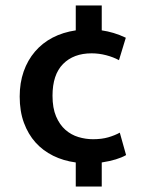

<svg xmlns="http://www.w3.org/2000/svg" viewBox="-20 -660 534 702"><path d="M320 -151Q352 -151 376 -158Q400 -165 418 -175L441 -93Q410 -75 352 -66V22H257V-66Q212 -72 174.5 -90.5Q137 -109 110 -139Q83 -169 67.5 -211Q52 -253 52 -307Q52 -357 66.5 -398.5Q81 -440 108 -471.5Q135 -503 172.5 -522.5Q210 -542 257 -549V-640H352V-549Q373 -546 395 -539.5Q417 -533 440 -522L415 -440Q395 -451 368.5 -458Q342 -465 315 -465Q249 -465 210.5 -426Q172 -387 172 -310Q172 -265 185 -234.5Q198 -204 219 -185.5Q240 -167 266.5 -159Q293 -151 320 -151Z"/></svg>

Font: Ek Mukta SemiBold
Style: Regular
Weight: 600
Designer: Girish Dalvi and Yashodeep Gholap
Foundry: Ek Type
Version: Version 2.538;PS 1.002;hotconv 16.6.51;makeotf.lib2.5.65220;